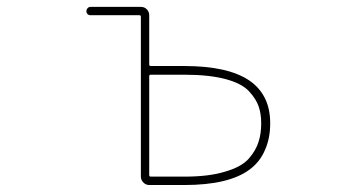

<svg xmlns="http://www.w3.org/2000/svg" viewBox="-20 -564 1040 561"><path d="M416 -23.4Q406.2 -23.4 398.9 -30.8Q391.6 -38.1 391.6 -47.9V-514.6Q391.6 -519.5 387.7 -519.5H245.1Q239.3 -519.5 235.8 -522.9Q232.4 -526.4 232.4 -531.2Q232.4 -536.1 235.8 -540Q239.3 -543.9 245.1 -543.9H391.6Q402.3 -543.9 409.2 -536.6Q416 -529.3 416 -519.5V-375Q416 -371.1 420.9 -371.1H518.6Q645.5 -371.1 708 -329.1Q738.3 -308.6 753.9 -277.3Q769.5 -246.1 769.5 -204.1Q769.5 -159.2 753.9 -125Q739.3 -90.8 709 -68.4Q648.4 -23.4 518.6 -23.4ZM416 -52.7Q416 -47.9 420.9 -47.9H518.6Q590.8 -47.9 637.7 -62.5Q685.5 -76.2 707 -100.6Q727.5 -124 735.4 -149.4Q743.2 -172.9 743.2 -204.1Q743.2 -231.4 735.8 -252.9Q728.5 -274.4 708 -296.9Q686.5 -320.3 638.7 -333Q590.8 -345.7 518.6 -345.7H420.9Q416 -345.7 416 -341.8Z"/></svg>

Font: Rounded-X Mgen+ 1m thin
Style: Regular
Weight: 100
Designer: [Source Han Sans]
Ryoko NISHIZUKA  (kana & ideographs); Paul D. Hunt (Latin, Greek & Cyrillic); Wenlong ZHANG  (bopomofo
Version: Version 1.059.20150602